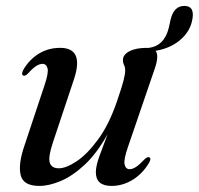

<svg xmlns="http://www.w3.org/2000/svg" viewBox="-20 -618 671 648"><path d="M484 -87Q491.5 -83.5 483 -68.5Q461.5 -32 427.8 -11.2Q394 9.5 356.5 9.5Q303.5 9.5 303.5 -36.5Q303.5 -58 315.5 -91Q327.5 -124 343 -165Q307 -100.5 266 -62.2Q225 -24 185.2 -7.2Q145.5 9.5 113 9.5Q58.5 9.5 49.8 -27Q41 -63.5 62 -125L130 -329.5Q144.5 -372 140.5 -387.2Q136.5 -402.5 123.5 -402.5Q114 -402.5 102.5 -395.5Q91 -388.5 74.5 -370Q64.5 -360 58.5 -363Q50.5 -366.5 59 -383Q79 -417 111 -436.8Q143 -456.5 183 -456.5Q265 -456.5 229.5 -350L159 -138.5Q142 -88 148 -69Q154 -50 178.5 -50Q203 -50 238.8 -73.8Q274.5 -97.5 311.5 -148Q348.5 -198.5 375.5 -278Q391.5 -324.5 397 -346.5Q402.5 -368.5 402.5 -380Q402.5 -391 398.8 -398.2Q395 -405.5 395 -416Q395 -433.5 416.8 -445Q438.5 -456.5 476 -456.5Q477.5 -456.5 479 -456Q534 -461.5 549.5 -523.5L556 -553Q567.5 -599 603.5 -598Q640.5 -597 627.5 -544.5Q618.5 -508 585.8 -481.2Q553 -454.5 505 -446.5Q518 -431 501.5 -384L412 -122.5Q397 -79.5 400.5 -63.2Q404 -47 417.5 -47Q427 -47 438.5 -54.2Q450 -61.5 468 -80.5Q478 -90 484 -87Z"/></svg>

Font: Fraunces 72pt
Style: Italic
Weight: 400
Italic angle: -16°
Version: Version 1.000;[b76b70a41]